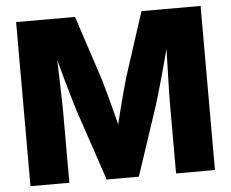

<svg xmlns="http://www.w3.org/2000/svg" viewBox="-52 -788 1020 848"><g transform="rotate(-5 458.5 -364.0)"><path d="M49.3 0V-727.5H310.5L404.3 -442.4Q412.1 -416.5 422.6 -377.7Q433.1 -338.9 444.3 -295.9Q455.6 -252.9 464.8 -213.9Q474.1 -174.8 480 -147.5H438Q443.8 -174.8 453.1 -213.9Q462.4 -252.9 473.4 -295.9Q484.4 -338.9 494.6 -377.7Q504.9 -416.5 512.7 -442.4L605 -727.5H867.2V0H694.8V-314.5Q694.8 -339.4 695.8 -376.2Q696.8 -413.1 698 -456.1Q699.2 -499 700.4 -543Q701.7 -586.9 701.7 -625.5H719.7Q709.5 -585 697.5 -540.3Q685.5 -495.6 674.1 -453.1Q662.6 -410.6 652.1 -374.8Q641.6 -338.9 634.3 -314.5L529.8 0H387.2L281.2 -314.5Q273.9 -338.9 263.2 -374.8Q252.4 -410.6 240.7 -453.1Q229 -495.6 216.8 -540Q204.6 -584.5 193.4 -625.5H214.8Q214.8 -586.9 215.8 -543.2Q216.8 -499.5 218.3 -456.3Q219.7 -413.1 220.7 -376.2Q221.7 -339.4 221.7 -314.5V0Z"/></g></svg>

Font: Inter 28pt ExtraBold
Style: Regular
Weight: 800
Designer: Rasmus Andersson
Foundry: rsms
Version: Version 4.001;git-66647c0bb